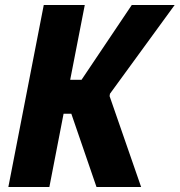

<svg xmlns="http://www.w3.org/2000/svg" viewBox="-20 -750 720 770"><path d="M178 0 235 -294H266L367 0H546L419.5 -364.5L421 -374L680.5 -730H508.5L307 -430H261.5L320 -730H155.5L13.5 0Z"/></svg>

Font: Monaspace Neon ExtraBold
Style: Italic
Weight: 800
Italic angle: -11°
Designer: Riley Cran & the Lettermatic Team
Foundry: Lettermatic
Version: Version 1.200 (Monaspace Neon)